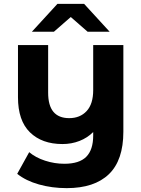

<svg xmlns="http://www.w3.org/2000/svg" viewBox="-20 -771 731 993"><path d="M618 -538V-90Q618 58 543 130Q468 202 325 202Q249 202 181.5 183Q114 164 69 128L131 16Q164 44 213 60Q262 76 313 76Q390 76 426 40Q462 4 462 -70V-88Q432 -58 391 -42Q350 -26 303 -26Q197 -26 135 -86.5Q73 -147 73 -268V-538H229V-291Q229 -160 338 -160Q394 -160 428 -196.5Q462 -233 462 -305V-538ZM433 -607 346 -683 259 -607H145L277 -751H415L547 -607Z"/></svg>

Font: mBank
Style: Bold
Weight: 700
Designer: Julieta Ulanovsky
Foundry: Julieta Ulanovsky
Version: Version 7.200